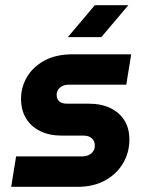

<svg xmlns="http://www.w3.org/2000/svg" viewBox="-20 -720 575 739"><path d="M23 -1 42 -118H295Q310 -118 321 -123Q332 -128 338.5 -137.5Q345 -147 345 -159Q345 -177 333.5 -187.5Q322 -198 302 -198H218Q171 -198 135.5 -215Q100 -232 80.5 -264Q61 -296 61 -340Q61 -384 83.5 -423Q106 -462 150.5 -486.5Q195 -511 260 -511H485L466 -394H245Q231 -394 220.5 -389Q210 -384 204.5 -376Q199 -368 198 -357Q198 -339 208 -330Q218 -321 237 -321H320Q370 -321 405 -304Q440 -287 459 -256.5Q478 -226 478 -183Q478 -133 453.5 -91.5Q429 -50 384.5 -25.5Q340 -1 280 -1ZM241 -577 345 -700H474L370 -577Z"/></svg>

Font: MuseoModerno Thin SemiBold
Style: Italic
Weight: 600
Italic angle: -9°
Version: Version 1.003